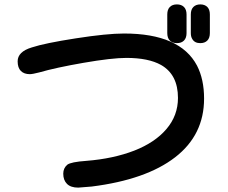

<svg xmlns="http://www.w3.org/2000/svg" viewBox="-20 -815 1040 876"><path d="M819.3 -783.2Q831.1 -771.5 831.1 -749V-664.1Q831.1 -641.6 819.3 -629.9Q807.6 -618.2 787.1 -618.2Q766.6 -618.2 754.9 -629.9Q743.2 -641.6 743.2 -664.1V-749Q743.2 -771.5 754.9 -783.2Q766.6 -794.9 787.1 -794.9Q807.6 -794.9 819.3 -783.2ZM850.6 -749Q850.6 -771.5 862.3 -783.2Q874 -794.9 894 -794.9Q914.1 -794.9 925.8 -783.2Q937.5 -771.5 937.5 -749V-664.1Q937.5 -641.6 925.8 -629.9Q914.1 -618.2 893.6 -618.2Q868.2 -618.2 857.4 -636.7Q850.6 -647.5 850.6 -664.1ZM911.1 -365.2Q911.1 -199.2 778.8 -97.2Q646.5 4.9 398.4 36.1Q398.4 36.1 336.9 41Q302.7 41 285.6 23.9Q268.6 6.8 268.6 -22.5Q268.6 -47.9 287.1 -63.5Q303.7 -76.2 374 -81.1Q497.1 -90.8 592.8 -127.9Q687.5 -165 739.7 -226.6Q792 -288.1 792 -368.2Q792 -474.6 714.8 -518.6Q657.2 -550.8 556.6 -550.8Q490.2 -550.8 360.4 -528.3Q236.3 -506.8 158.2 -484.4Q127.9 -476.6 116.2 -476.6Q89.8 -476.6 75.2 -491.2Q60.5 -505.9 60.5 -535.2Q60.5 -579.1 125 -598.6Q184.6 -618.2 326.2 -640.1Q467.8 -662.1 545.9 -662.1Q801.8 -662.1 878.9 -515.6Q911.1 -453.1 911.1 -365.2Z"/></svg>

Font: FakePearl
Style: SemiBold
Weight: 400
Version: Version 1.2